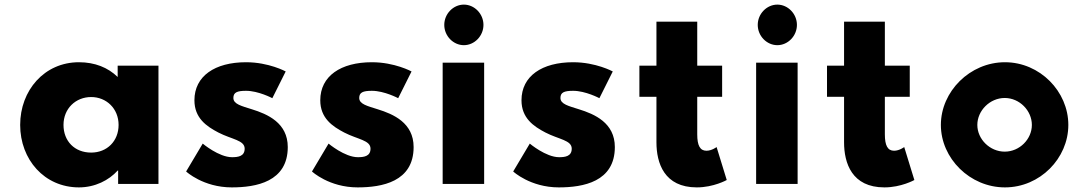

<svg xmlns="http://www.w3.org/2000/svg" viewBox="-20 -798 4716 833"><path d="M255.5 -256C255.5 -327 308.5 -377 375.5 -377C441.5 -377 494.5 -327 494.5 -256C494.5 -186 444.5 -136 375.5 -136C303.5 -136 255.5 -186 255.5 -256ZM67.5 -256C67.5 -106 172.5 15 322.5 15C392.5 15 452.5 -16 490.5 -58H492.5V0H667.5V-513H490.5V-464C448.5 -505 391.5 -528 322.5 -528C172.5 -528 67.5 -406 67.5 -256Z M1047.5 -528C912.5 -528 823.5 -468 823.5 -363C823.5 -286 875.5 -250 927.5 -223C985.5 -193 1041.5 -190 1041.5 -153C1041.5 -119 1011.5 -116 986.5 -116C929.5 -116 859.5 -175 859.5 -175L787.5 -54C787.5 -54 861.5 15 985.5 15C1090.5 15 1228.5 -9 1228.5 -160C1228.5 -265 1140.5 -303 1072.5 -324C1028.5 -338 992.5 -346 992.5 -373C992.5 -397 1008.5 -404 1047.5 -404C1101.5 -404 1161.5 -372 1161.5 -372L1219.5 -488C1219.5 -488 1146.5 -528 1047.5 -528Z M1593.5 -528C1458.5 -528 1369.5 -468 1369.5 -363C1369.5 -286 1421.5 -250 1473.5 -223C1531.5 -193 1587.5 -190 1587.5 -153C1587.5 -119 1557.5 -116 1532.5 -116C1475.5 -116 1405.5 -175 1405.5 -175L1333.5 -54C1333.5 -54 1407.5 15 1531.5 15C1636.5 15 1774.5 -9 1774.5 -160C1774.5 -265 1686.5 -303 1618.5 -324C1574.5 -338 1538.5 -346 1538.5 -373C1538.5 -397 1554.5 -404 1593.5 -404C1647.5 -404 1707.5 -372 1707.5 -372L1765.5 -488C1765.5 -488 1692.5 -528 1593.5 -528Z M1907.5 -690C1907.5 -642 1946.5 -602 1992.5 -602C2038.5 -602 2077.5 -642 2077.5 -690C2077.5 -738 2038.5 -778 1992.5 -778C1946.5 -778 1907.5 -738 1907.5 -690ZM1900.5 0H2080.5V-526H1900.5Z M2466.5 -528C2331.5 -528 2242.5 -468 2242.5 -363C2242.5 -286 2294.5 -250 2346.5 -223C2404.5 -193 2460.5 -190 2460.5 -153C2460.5 -119 2430.5 -116 2405.5 -116C2348.5 -116 2278.5 -175 2278.5 -175L2206.5 -54C2206.5 -54 2280.5 15 2404.5 15C2509.5 15 2647.5 -9 2647.5 -160C2647.5 -265 2559.5 -303 2491.5 -324C2447.5 -338 2411.5 -346 2411.5 -373C2411.5 -397 2427.5 -404 2466.5 -404C2520.5 -404 2580.5 -372 2580.5 -372L2638.5 -488C2638.5 -488 2565.5 -528 2466.5 -528Z M2828 -513H2754V-378H2828V-181C2828 -90 2862 15 3003 15C3076 15 3133 -17 3133 -17L3089 -160C3089 -160 3068 -144 3045 -144C3017 -144 3005 -167 3005 -215V-378H3113V-513H3005V-704H2828Z M3267.5 -690C3267.5 -642 3306.5 -602 3352.5 -602C3398.5 -602 3437.5 -642 3437.5 -690C3437.5 -738 3398.5 -778 3352.5 -778C3306.5 -778 3267.5 -738 3267.5 -690ZM3260.5 0H3440.5V-526H3260.5Z M3642 -513H3568V-378H3642V-181C3642 -90 3676 15 3817 15C3890 15 3947 -17 3947 -17L3903 -160C3903 -160 3882 -144 3859 -144C3831 -144 3819 -167 3819 -215V-378H3927V-513H3819V-704H3642Z M4220.2 -256C4220.2 -317.8 4274.4 -372.9 4339 -372.9C4403.6 -372.9 4456.8 -317.8 4456.8 -256C4456.8 -194.3 4403.6 -140.1 4339 -140.1C4274.4 -140.1 4220.2 -194.3 4220.2 -256ZM4062 -256C4062 -111 4188 15 4340 15C4492 15 4615 -111 4615 -256C4615 -401 4492 -528 4340 -528C4188 -528 4062 -401 4062 -256Z"/></svg>

Font: Sztylet
Style: Bd
Weight: 700
Foundry: Cannot Into Space Fonts, PlusOne Fonts
Version: Version 0.12